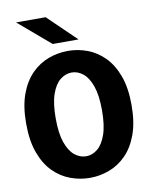

<svg xmlns="http://www.w3.org/2000/svg" viewBox="-98 -985 847 1068"><g transform="rotate(-10 325.0 -450.5)"><path d="M323.5 11Q267 11 213.5 -8.8Q160 -28.5 117.5 -71.2Q75 -114 50 -182.5Q25 -251 25 -348Q25 -445 50 -513Q75 -581 117.5 -623.8Q160 -666.5 213.5 -686.2Q267 -706 323.5 -706Q379.5 -706 432.5 -686.2Q485.5 -666.5 528 -623.8Q570.5 -581 595.5 -513Q620.5 -445 620.5 -348Q620.5 -251 595.5 -182.5Q570.5 -114 528 -71.2Q485.5 -28.5 432.5 -8.8Q379.5 11 323.5 11ZM323.5 -111Q357.5 -111 387.2 -135Q417 -159 435.2 -211Q453.5 -263 453.5 -348Q453.5 -432.5 435.2 -484.5Q417 -536.5 387.2 -560.2Q357.5 -584 323.5 -584Q288.5 -584 258.5 -560.2Q228.5 -536.5 210.2 -484.5Q192 -432.5 192 -348Q192 -263 210.2 -211Q228.5 -159 258.5 -135Q288.5 -111 323.5 -111ZM247.5 -758.5 67.5 -912H234.5L393.5 -758.5Z"/></g></svg>

Font: Trispace
Style: Bold
Weight: 700
Designer: Tyler Finck
Foundry: Etcetera Type Company
Version: Version 1.210; ttfautohint (v1.8.3)